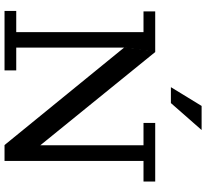

<svg xmlns="http://www.w3.org/2000/svg" viewBox="-52 -880 932 869"><g transform="rotate(90 414.5 -446.0)"><path d="M637 0 196 -541 216 -682 638 -162ZM30 0V-53H126V-629H32V-682H216L196 -542V-53H299V0ZM637 0 632 -162H638V-629H537V-682H802V-629H709V0ZM375 -753 460 -892H569L447 -753Z"/></g></svg>

Font: Montagu Slab 24pt
Style: Regular
Weight: 400
Designer: Florian Karsten
Foundry: Florian Karsten
Version: Version 1.000